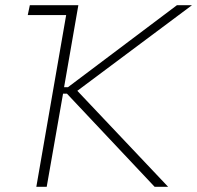

<svg xmlns="http://www.w3.org/2000/svg" viewBox="-20 -720 760 740"><path d="M87 -662H235L120 0H160L223 -359H238L576 0H628L278 -370L720 -700H662L242 -384H227L282 -700H95Z"/></svg>

Font: Fixel Display ExtraLight
Style: Italic
Weight: 200
Italic angle: -10°
Designer: AlfaBravo + MacPaw
Foundry: Kyrylo Tkachov, Marchela Mozhyna, Serhii Makarenko, Maria Weinstein, Zakhar Kryvoshyya
Version: Version 1.210;Glyphs 3.2 (3217)